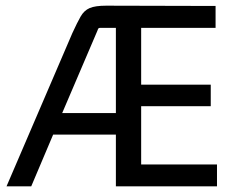

<svg xmlns="http://www.w3.org/2000/svg" viewBox="-20 -656 820 676"><path d="M90 0H3L235 -540Q252 -577 264 -598Q276 -619 295.5 -627.5Q315 -636 354 -636L739 -635V-558H463L477 -572V-343L463 -358H722V-282H463L477 -296V-63L463 -77H744V0H388V-196L402 -182H153L173 -196ZM323 -548 193 -244 184 -258H402L388 -244V-572L402 -558H334Q328 -558 326.5 -556Q325 -554 323 -548Z"/></svg>

Font: Gemunu Libre ExtraLight Medium
Style: Regular
Weight: 500
Version: Version 1.100